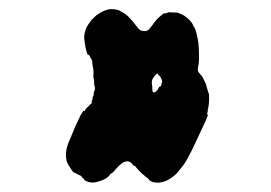

<svg xmlns="http://www.w3.org/2000/svg" viewBox="-20 -520 587 416"><path d="M217 -500Q226 -501 237 -498Q243 -495 251 -490Q261 -483 276 -463Q281 -456 285 -454Q292 -452 297 -453Q302 -454 309 -464Q319 -479 331 -488Q335 -492 336 -491Q337 -490 344 -493Q347 -494 347.5 -493.5Q348 -493 354 -493Q363 -493 367 -492Q368 -491 371 -490Q378 -488 388 -479Q396 -472 399 -464Q401 -460 403 -457Q407 -446 410 -426Q410 -422 410.5 -418Q411 -414 411 -407Q412 -384 409 -375Q408 -370 409 -366Q410 -363 414 -359Q418 -355 419.5 -351.5Q421 -348 422.5 -345.5Q424 -343 425 -340.5Q426 -338 426.5 -336.5Q427 -335 428 -331Q429 -327 431 -321L433 -315V-305Q433 -295 431.5 -288Q430 -281 430 -281Q430 -281 430 -278Q428 -272 430 -271Q431 -271 430.5 -270Q430 -269 429 -267Q428 -262 410 -225Q407 -218 397 -197Q385 -173 378 -163Q374 -158 370 -153Q363 -143 353 -136Q344 -129 333.5 -126Q323 -123 314 -125Q311 -125 307.5 -127Q304 -129 303 -130Q302 -134 295 -137Q295 -137 295 -137.5Q295 -138 290.5 -141.5Q286 -145 281.5 -150Q277 -155 277 -155Q277 -155 276.5 -155.5Q276 -156 276 -156Q272 -162 270 -161Q270 -160 268 -163Q262 -171 255.5 -170.5Q249 -170 244 -166Q237 -161 230.5 -153Q224 -145 222 -145L218 -142Q219 -141 212 -135Q203 -129 191 -126Q178 -122 166 -128Q162 -130 162.5 -130.5Q163 -131 161 -133Q159 -135 158 -135.5Q157 -136 157 -137Q157 -139 151 -141Q149 -142 147 -143Q142 -146 141 -146Q139 -145 132 -157Q126 -165 124 -173Q121 -188 126 -204Q130 -216 134 -224Q135 -226 144 -248Q148 -256 154 -269L161 -281V-280Q162 -279 162 -279Q164 -279 166 -284Q167 -286 168 -286L172 -290Q173 -292 174 -292Q175 -292 175 -293Q176 -295 177 -295Q179 -295 179 -301Q179 -302 180 -303.5Q181 -305 180.5 -306.5Q180 -308 181.5 -310.5Q183 -313 183 -316Q183 -319 184 -322Q187 -327 185 -333Q184 -336 184 -341Q184 -346 183 -349.5Q182 -353 182.5 -360Q183 -367 181.5 -373.5Q180 -380 180 -384Q180 -388 178.5 -391Q177 -394 176.5 -394Q176 -394 175.5 -396Q175 -398 173.5 -400Q172 -402 171 -401.5Q170 -401 170 -401.5Q170 -402 168 -407Q165 -416 163 -432Q160 -452 174 -471Q182 -482 192 -489Q205 -498 217 -500ZM322 -360Q320 -362 314 -354Q308 -347 309 -339Q310 -333 310 -328Q310 -321 312 -320Q316 -319 319 -323Q321 -324 323 -328Q325 -332 325 -332Q330 -332 330 -339Q330 -340 330.5 -340Q331 -340 331 -342.5Q331 -345 331 -347Q330 -348 329.5 -348.5Q329 -349 329 -349V-350Q328 -354 325 -356L323 -357Q323 -359 322 -360Z"/></svg>

Font: TT2020 Style B
Style: Italic
Weight: 400
Italic angle: -15°
Version: Version 0.2.000